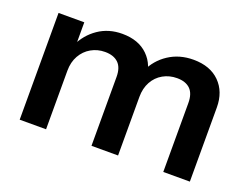

<svg xmlns="http://www.w3.org/2000/svg" viewBox="-86 -691 1113 862"><g transform="rotate(20 470.5 -260.0)"><path d="M67 0V-510H190V-390H193V0ZM410 0V-329Q410 -374 387.5 -395.5Q365 -417 324 -417Q288 -417 258 -400Q228 -383 210.5 -352Q193 -321 193 -280L180 -397Q206 -453 255 -486.5Q304 -520 369 -520Q447 -520 492 -475.5Q537 -431 537 -361V0ZM753 0V-329Q753 -374 731 -395.5Q709 -417 668 -417Q631 -417 601 -400Q571 -383 554 -352Q537 -321 537 -280L515 -397Q540 -453 591 -486.5Q642 -520 709 -520Q789 -520 834.5 -474.5Q880 -429 880 -354V0Z"/></g></svg>

Font: Instrument Sans SemiBold
Style: Regular
Weight: 600
Designer: Rodrigo Fuenzalida
Foundry: fragTYPE
Version: Version 1.000;gftools[0.9.28]